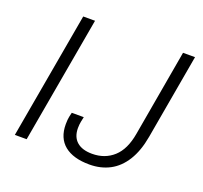

<svg xmlns="http://www.w3.org/2000/svg" viewBox="-121 -826 1033 978"><g transform="rotate(20 395.5 -337.0)"><path d="M49 0 170 -686H234L113 0ZM457 12Q369 12 321.5 -26.5Q274 -65 274 -140Q274 -150 275 -164Q276 -178 283 -205H348Q341 -174 340 -162.5Q339 -151 339 -143Q339 -95 368 -69.5Q397 -44 451 -44Q520 -44 567 -86.5Q614 -129 629 -217L711 -686H776L695 -225Q681 -145 648 -92Q615 -39 566.5 -13.5Q518 12 457 12Z"/></g></svg>

Font: Archivo SemiBold ExtraLight
Style: Italic
Weight: 250
Italic angle: -10°
Version: Version 2.001